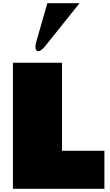

<svg xmlns="http://www.w3.org/2000/svg" viewBox="-20 -1168 681 1188"><path d="M262.2 -885.7Q234.9 -851.6 217 -851.6Q199.2 -851.6 199.2 -878.4Q199.2 -892.1 203.1 -904.8L272.9 -1148.4H472.2ZM60.1 -779.8H363.8V-234.9H626V0H60.1Z"/></svg>

Font: Fz Rammetto One
Style: Regular
Weight: 400
Designer: Vernon Adams
Foundry: Vernon Adams
Version: Vit hóa bi c Thuy @ FontZin.Com